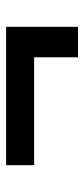

<svg xmlns="http://www.w3.org/2000/svg" viewBox="157 -593 276 630"><g transform="rotate(-90 295.0 -278.0)"><path d="M422 -160V-304H68V-396H522V-160Z"/></g></svg>

Font: HostGroteskMedium
Style: Regular
Weight: 500
Designer: Doukan Karapınar based on Poppins by Indian Type Foundry, Jonny Pinhorn
Foundry: Element Type
Version: Version 1.001; ttfautohint (v1.8.4.7-5d5b)